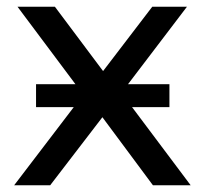

<svg xmlns="http://www.w3.org/2000/svg" viewBox="-20 -550 609 570"><path d="M87 -232V-300H204L32 -530H143L286 -339L432 -530H535L360 -300H483V-232H372L546 0H434L284 -202L129 0H22L199 -232Z"/></svg>

Font: Montserrat Z Med
Style: Regular
Weight: 500
Designer: Julieta Ulanovsky
Foundry: Julieta Ulanovsky
Version: Version 8.000